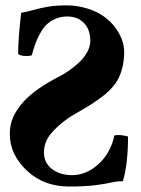

<svg xmlns="http://www.w3.org/2000/svg" viewBox="-20 -678 519 708"><path d="M58.1 -630.9Q46.9 -535.2 46.9 -479Q54.7 -472.7 70.8 -471.7Q86.9 -470.7 97.2 -474.1Q103.5 -497.6 109.6 -514.6Q115.7 -531.7 126.7 -552.5Q137.7 -573.2 150.6 -586.2Q163.6 -599.1 183.6 -608.2Q203.6 -617.2 228 -617.2Q266.6 -617.2 289.8 -593Q313 -568.8 313 -526.9Q313 -506.8 301.5 -485.8Q290 -464.8 272 -448.2Q253.9 -431.6 236.6 -419.2Q219.2 -406.7 202.1 -397.9Q109.9 -350.6 67.9 -304.2Q43 -276.4 29.5 -248.3Q16.1 -220.2 16.1 -184.1Q16.1 -105.5 84 -44.4Q144.5 9.8 234.9 9.8Q294.9 9.8 331.8 4.9Q368.7 0 390.1 -4.9Q411.6 -9.8 433.1 -9.8Q452.1 -72.8 452.1 -174.8Q417 -183.6 401.9 -178.2Q387.2 -112.3 342.5 -72.3Q297.9 -32.2 246.1 -32.2Q200.2 -32.2 171.1 -55.2Q142.1 -78.1 142.1 -115.2Q142.1 -153.3 166.5 -183.6Q190.9 -213.9 232.9 -243.2Q243.7 -251 282.5 -272.9Q321.3 -294.9 352.5 -318.4Q383.8 -340.8 404.8 -369.1Q420.9 -391.1 429.7 -422.9Q438 -454.6 438 -484.9Q438 -520 419.9 -553.2Q401.9 -586.4 373 -609.9Q343.8 -633.8 304 -646Q264.2 -658.2 227.1 -658.2Q186 -658.2 157.2 -653.3Q128.4 -648.4 102.8 -641.1Q77.1 -633.8 58.1 -630.9Z"/></svg>

Font: Linux Libertine G
Style: Bold
Weight: 700
Designer: Philipp H. Poll
Foundry: Philipp H. Poll
Version: Version 5.0.3